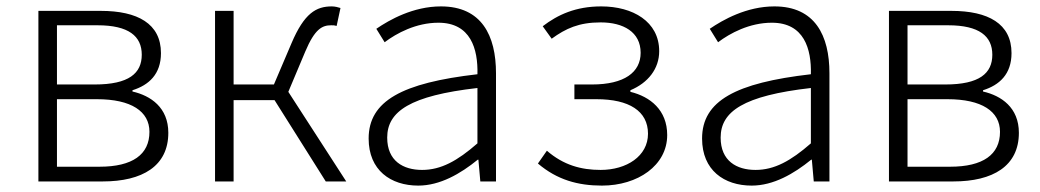

<svg xmlns="http://www.w3.org/2000/svg" viewBox="-20 -567 3250 600"><path d="M100 0H301C425 0 506 -48 506 -152C506 -231 451 -268 394 -281V-285C445 -301 483 -335 483 -401C483 -493 410 -533 295 -533H100ZM158 -303V-488H285C382 -488 423 -454 423 -396C423 -338 383 -303 276 -303ZM158 -46V-257H283C390 -257 447 -219 447 -155C447 -84 394 -46 291 -46Z M881 -280 934 -406C964 -477 987 -488 1015 -488C1023 -488 1025 -488 1032 -486L1044 -542C1038 -544 1027 -547 1017 -547C968 -547 931 -526 891 -432L836 -303H710V-533H652V0H710V-254H838L998 0H1062Z M1287 13C1355 13 1419 -24 1473 -68H1475L1481 0H1530V-338C1530 -456 1485 -547 1358 -547C1271 -547 1197 -505 1156 -477L1182 -435C1219 -463 1280 -496 1350 -496C1451 -496 1474 -414 1472 -335C1237 -308 1132 -252 1132 -134C1132 -35 1201 13 1287 13ZM1299 -36C1240 -36 1190 -64 1190 -137C1190 -219 1262 -268 1472 -292V-119C1409 -64 1358 -36 1299 -36Z M1861 13C1973 13 2065 -50 2065 -145C2065 -223 2012 -265 1950 -280V-285C2005 -308 2040 -352 2040 -407C2040 -500 1957 -547 1859 -547C1779 -547 1723 -521 1676 -485L1704 -446C1748 -478 1789 -497 1857 -497C1928 -497 1982 -467 1982 -402C1982 -341 1931 -303 1830 -303H1775V-257H1844C1946 -257 2005 -220 2005 -149C2005 -79 1938 -36 1857 -36C1796 -36 1741 -51 1689 -96L1661 -56C1721 -5 1786 13 1861 13Z M2329 13C2397 13 2461 -24 2515 -68H2517L2523 0H2572V-338C2572 -456 2527 -547 2400 -547C2313 -547 2239 -505 2198 -477L2224 -435C2261 -463 2322 -496 2392 -496C2493 -496 2516 -414 2514 -335C2279 -308 2174 -252 2174 -134C2174 -35 2243 13 2329 13ZM2341 -36C2282 -36 2232 -64 2232 -137C2232 -219 2304 -268 2514 -292V-119C2451 -64 2400 -36 2341 -36Z M2758 0H2959C3083 0 3164 -48 3164 -152C3164 -231 3109 -268 3052 -281V-285C3103 -301 3141 -335 3141 -401C3141 -493 3068 -533 2953 -533H2758ZM2816 -303V-488H2943C3040 -488 3081 -454 3081 -396C3081 -338 3041 -303 2934 -303ZM2816 -46V-257H2941C3048 -257 3105 -219 3105 -155C3105 -84 3052 -46 2949 -46Z"/></svg>

Font: Source Han Sans SC Light
Style: Regular
Weight: 300
Designer: Ryoko NISHIZUKA (kana & ideographs); Paul D. Hunt (Latin, Greek & Cyrillic); Wenlong ZHANG (bopomofo); Sandoll Communica
Foundry: Adobe Systems Incorporated
Version: Version 1.004;PS 1.004;hotconv 1.0.82;makeotf.lib2.5.63406